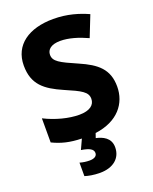

<svg xmlns="http://www.w3.org/2000/svg" viewBox="-173 -818 918 1152"><g transform="rotate(-20 285.5 -242.0)"><path d="M399 126C399 65 349 44 308 35L318 6C465 -13 535 -105 535 -212C535 -323 473 -373 365 -420C257 -467 221 -486 221 -528C221 -561 248 -586 307 -586C360 -586 420 -568 479 -541L532 -675C474 -701 402 -724 312 -724C157 -724 51 -653 51 -521C51 -400 117 -350 227 -302C327 -259 364 -240 364 -196C364 -157 332 -130 264 -130C198 -130 116 -151 45 -187V-33C101 -6 153 7 229 9L200 72C251 80 276 93 276 118C276 138 258 149 228 149C207 149 186 146 166 140V226C187 233 221 240 262 240C346 240 399 196 399 126Z"/></g></svg>

Font: Noto Sans Myanmar UI ExtraBold
Style: Regular
Weight: 800
Designer: Monotype Design Team
Foundry: Monotype Imaging Inc.
Version: Version 2.103